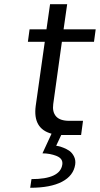

<svg xmlns="http://www.w3.org/2000/svg" viewBox="-20 -639 473 909"><path d="M224 -6Q135 -30 149 -137L192 -441H112L120 -500H200L217 -619H298L281 -500H433L425 -441H273L232 -146Q227 -109 245.5 -88Q264 -67 308 -67H373L364 0H270L246 51Q250 52 257 53Q264 54 280.5 60.5Q297 67 309.5 76Q322 85 330.5 102Q339 119 336 140Q328 193 273.5 221.5Q219 250 123 250L129 209Q265 209 275 140Q279 112 248 99.5Q217 87 181 87Z"/></svg>

Font: Fivo Sans Modern
Style: Italic
Weight: 400
Designer: Alexander Slobzheninov
Foundry: Alexander Slobzheninov
Version: 1.0